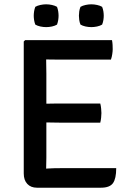

<svg xmlns="http://www.w3.org/2000/svg" viewBox="-20 -869 606 890"><path d="M90.1 -676.6 96.5 -683H193.9V-595.6Q193.9 -574.6 194.4 -561.3Q194.9 -548 194.9 -527.5V-138Q194.9 -124.6 194.4 -113.1Q193.9 -101.7 193.9 -87.5V1.1H151.2Q123 1.1 106.6 -16.4Q90.1 -33.8 90.1 -64.8ZM444.8 -389.2Q447.6 -378.6 448.8 -366Q450.1 -353.4 450.1 -344.9Q450.1 -335.9 448.8 -323.7Q447.6 -311.5 444.8 -300.5H257.2Q245.7 -300.5 228.2 -300.9Q210.6 -301.2 191.9 -301.5Q173.1 -301.7 158 -301.9V-387.8Q173.1 -388 191.9 -388.3Q210.6 -388.5 228.2 -388.9Q245.7 -389.2 257.2 -389.2ZM499.2 -683Q501.4 -670.8 501.9 -660.2Q502.4 -649.6 502.4 -640.6Q502.4 -631.6 500.4 -618.3Q498.5 -605 494.2 -592.8H257.2Q245.7 -592.8 228.2 -592.9Q210.6 -593.1 191.9 -593.4Q173.1 -593.6 158 -594.1V-683ZM518.7 -89.5Q518.7 -40.9 503.6 -19.9Q488.5 1.1 448.1 1.1H158V-85.1Q182.2 -86.6 205.6 -88.1Q228.9 -89.5 259.8 -89.5ZM403.3 -743.3Q390.4 -743.3 376.7 -746.2Q362.9 -749.2 353.1 -755Q348.8 -765.4 347.3 -776.3Q345.8 -787.3 345.8 -796Q345.8 -805 347.3 -816Q348.8 -826.9 353.1 -837.3Q362.9 -843.1 376.7 -846Q390.4 -849 403.3 -849Q416.2 -849 430 -846Q443.9 -843.1 453.4 -837.3Q457.6 -826.9 459.3 -816Q460.9 -805 460.9 -796Q460.9 -787.3 459.3 -776.3Q457.6 -765.4 453.4 -755Q443.9 -749.2 430 -746.2Q416.2 -743.3 403.3 -743.3ZM193.9 -743.3Q181 -743.3 167.2 -746.2Q153.4 -749.2 143.6 -755Q139.7 -765.4 138 -776.3Q136.4 -787.3 136.4 -796Q136.4 -805 138 -816Q139.7 -826.9 143.6 -837.3Q153.4 -843.1 167.2 -846Q181 -849 193.9 -849Q207.1 -849 220.8 -846Q234.5 -843.1 244.3 -837.3Q248.2 -826.9 249.9 -816Q251.5 -805 251.5 -796Q251.5 -787.3 249.9 -776.3Q248.2 -765.4 244.3 -755Q234.5 -749.2 220.8 -746.2Q207.1 -743.3 193.9 -743.3Z"/></svg>

Font: Signika SC
Style: Regular
Weight: 300
Designer: Anna Giedryś
Foundry: Anna Giedryś
Version: Version 2.000